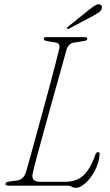

<svg xmlns="http://www.w3.org/2000/svg" viewBox="-20 -875 520 905"><path d="M295.5 0H19.5Q3.5 0 6 -9Q6.5 -17 24 -19.5L60.5 -24Q92.5 -28.5 103.5 -67Q111.5 -95.5 124.5 -142.2Q137.5 -189 153 -245.8Q168.5 -302.5 184.8 -362Q201 -421.5 216 -477Q231 -532.5 242.2 -576.8Q253.5 -621 259.5 -646.5Q264.5 -670 244.5 -674L201 -681.5Q186 -684 186 -692.5Q186 -700 200.5 -700H380Q391.5 -700 391.5 -692.5Q391.5 -683.5 375 -681.5L328 -674Q303 -671 293 -639Q286.5 -615 274 -570.2Q261.5 -525.5 245.5 -468.5Q229.5 -411.5 212.5 -350.2Q195.5 -289 179.8 -231.5Q164 -174 151.8 -128.2Q139.5 -82.5 134 -56.5Q125.5 -18 170.5 -18H286Q339 -18 371.8 -46.8Q404.5 -75.5 429 -144.5Q433.5 -158 442 -158Q451 -158 449.5 -146.5Q446 -105.5 426.8 -69.8Q407.5 -34 382.8 -11.8Q358 10.5 337.5 10.5Q326.5 10.5 318 5.2Q309.5 0 295.5 0ZM399.5 -829Q417.5 -843 429.5 -850Q441.5 -857 451 -854Q458.5 -851.5 460.2 -844.2Q462 -837 457.5 -829.5Q452.5 -820.5 442.2 -814Q432 -807.5 418.5 -800L305.5 -740Q299 -736.5 297 -740.5Q294.5 -744.5 302.5 -750.5Z"/></svg>

Font: Fraunces 72pt Soft Thin
Style: Italic
Weight: 100
Italic angle: -16°
Version: Version 1.000;[0bf87f6ff]